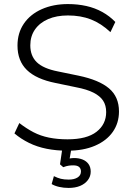

<svg xmlns="http://www.w3.org/2000/svg" viewBox="-20 -733 647 944"><path d="M312 8Q257 8 209.5 -1.5Q162 -11 122.5 -30.5Q83 -50 51 -77L75 -128Q110 -101 144.5 -83Q179 -65 220.5 -56.5Q262 -48 312 -48Q407 -48 454.5 -85Q502 -122 502 -182Q502 -215 487 -238Q472 -261 439.5 -277.5Q407 -294 354 -304L253 -325Q158 -344 112 -389Q66 -434 66 -509Q66 -571 97.5 -617Q129 -663 185.5 -688Q242 -713 314 -713Q362 -713 404.5 -703.5Q447 -694 483 -674Q519 -654 547 -625L523 -575Q477 -618 427 -637.5Q377 -657 314 -657Q258 -657 216.5 -639Q175 -621 152 -588Q129 -555 129 -510Q129 -458 161 -427Q193 -396 264 -382L366 -361Q467 -340 516 -298.5Q565 -257 565 -185Q565 -128 534.5 -84.5Q504 -41 447 -16.5Q390 8 312 8ZM317 191Q293 191 271 186Q249 181 234 172L245 133Q263 142 279 146Q295 150 318 150Q345 150 361.5 139.5Q378 129 378 110Q378 96 369 88Q360 80 340 80Q329 80 318 81.5Q307 83 291 89L275 75L289 -20H334L321 55L300 51Q312 48 323.5 46Q335 44 345 44Q368 44 386.5 51.5Q405 59 415.5 74Q426 89 426 111Q426 134 412 152.5Q398 171 374 181Q350 191 317 191Z"/></svg>

Font: Nunito Sans 12pt ExtraLight Light
Style: Regular
Weight: 300
Version: Version 3.101;gftools[0.9.27]